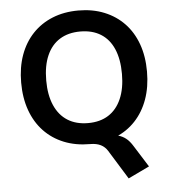

<svg xmlns="http://www.w3.org/2000/svg" viewBox="-61 -770 926 1038"><g transform="rotate(-5 402.5 -251.0)"><path d="M595 213 498 56Q484 33 461 21.5Q438 10 404 10L503 -29Q534 -29 558 -22.5Q582 -16 601 -1Q620 14 637 42L710 158ZM403 10Q325 10 262 -15.5Q199 -41 154 -88.5Q109 -136 85 -203Q61 -270 61 -353Q61 -436 85 -502.5Q109 -569 154 -616.5Q199 -664 262 -689.5Q325 -715 403 -715Q480 -715 543 -689.5Q606 -664 651 -617Q696 -570 720 -503.5Q744 -437 744 -354Q744 -271 720 -204Q696 -137 651 -89Q606 -41 543 -15.5Q480 10 403 10ZM403 -104Q468 -104 513.5 -133Q559 -162 583.5 -218Q608 -274 608 -353Q608 -433 584 -488.5Q560 -544 514 -572.5Q468 -601 403 -601Q338 -601 292 -572.5Q246 -544 221.5 -488.5Q197 -433 197 -353Q197 -274 221.5 -218Q246 -162 292 -133Q338 -104 403 -104Z"/></g></svg>

Font: Nunito Sans 10pt
Style: Bold
Weight: 700
Designer: Vernon Adams
Foundry: Vernon Adams
Version: Version 3.101;gftools[0.9.27]